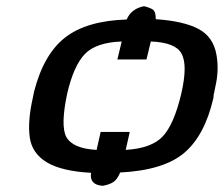

<svg xmlns="http://www.w3.org/2000/svg" viewBox="-20 -548 723 620"><path d="M86 -232 90 -252Q121 -373 190.5 -427Q260 -481 389 -485Q404 -520 445 -528Q469 -522 476 -515Q483 -508 483 -486Q573 -480 621 -454.5Q669 -429 679 -371Q688 -321 675 -266L671 -246Q670 -245 670 -241L669 -231Q641 -110 574.5 -54Q508 2 368 9Q359 31 346.5 39.5Q334 48 312 52Q268 49 274 10Q179 5 131 -24Q83 -53 76 -105Q69 -157 86 -232ZM197 -246Q175 -142 194 -106Q215 -68 292 -64L305 -122H399L386 -64Q470 -69 506 -108Q542 -147 565 -244Q587 -338 566 -375Q547 -411 467 -414L453 -356H359L373 -414Q290 -411 254 -373.5Q218 -336 197 -246Z"/></svg>

Font: Coval
Style: Medium Italic
Weight: 500
Foundry: Context Ltd
Version: Version 001.000